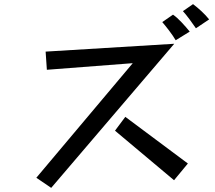

<svg xmlns="http://www.w3.org/2000/svg" viewBox="-20 -890 1040 930"><path d="M929 -753Q917 -771 898 -796.5Q879 -822 866 -836L915 -870Q935 -855 956 -835.5Q977 -816 993 -796ZM831 -695Q818 -717 799 -742Q780 -767 766 -783L818 -819Q837 -806 859.5 -782Q882 -758 899 -737ZM623 -584 207 -552 201 -640 824 -678 228 20 156 -29ZM587 -324 890 -98 823 -17 537 -257Z"/></svg>

Font: Moralerspace Krypton JPDOC
Style: Regular
Weight: 400
Version: v0.0.6; ttfautohint (v1.8.4.7-5d5b-dirty) -l 6 -r 45 -G 200 